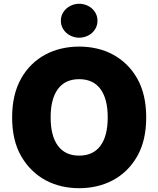

<svg xmlns="http://www.w3.org/2000/svg" viewBox="-20 -983 835 1013"><path d="M44 -363.6Q44 -484.4 91.3 -568.5Q115.4 -611.5 148.3 -643.1Q181.1 -674.7 220.5 -695.7Q259.9 -716.6 304.9 -726.9Q349.8 -737.2 397.7 -737.2Q446 -737.2 490.8 -726.9Q535.5 -716.6 574.9 -695.7Q614.3 -674.7 647.2 -642.9Q680 -611.2 704.2 -568.5Q751.4 -485.1 751.4 -363.6Q751.4 -241.5 704.2 -159.1Q680 -116.5 647.4 -84.7Q614.7 -52.9 575.3 -32Q535.9 -11 491.1 -0.5Q446.4 9.9 397.7 9.9Q349.1 9.9 304.3 -0.5Q259.6 -11 220.3 -32.1Q181.1 -53.3 148.4 -85.2Q115.8 -117.2 91.3 -159.8Q44 -242.2 44 -363.6ZM397.7 -161.9Q471.2 -161.9 509.8 -213.8Q548.3 -265.6 548.3 -363.6Q548.3 -461.6 509.8 -513.5Q471.2 -565.3 397.7 -565.3Q324.2 -565.3 285.7 -513.5Q247.2 -461.6 247.2 -363.6Q247.2 -265.6 285.7 -213.8Q324.2 -161.9 397.7 -161.9ZM301.1 -873.6Q301.1 -893.5 309.1 -909.8Q317.1 -926.1 330.6 -938Q344.1 -949.9 361.5 -956.5Q378.9 -963.1 397.7 -963.1Q416.9 -963.1 434.3 -956.5Q451.7 -949.9 465 -938.2Q478.3 -926.5 486.3 -910Q494.3 -893.5 494.3 -873.6Q494.3 -853.7 486.3 -837.2Q478.3 -820.7 465 -808.9Q451.7 -797.2 434.3 -790.7Q416.9 -784.1 397.7 -784.1Q378.9 -784.1 361.5 -790.7Q344.1 -797.2 330.6 -809.1Q317.1 -821 309.1 -837.5Q301.1 -854 301.1 -873.6Z"/></svg>

Font: Inter P Black
Style: Regular
Weight: 900
Designer: Rasmus Andersson
Foundry: rsms
Version: Version 3.018;git-588b23468